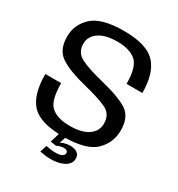

<svg xmlns="http://www.w3.org/2000/svg" viewBox="-194 -804 997 1078"><g transform="rotate(30 304.5 -265.0)"><path d="M297.5 149Q320.5 149 342 144.5Q363.5 140 380.5 131Q397.5 122 407.5 108.5Q417.5 95 417.5 76.5Q417.5 52 400 40.2Q382.5 28.5 355.5 28.5Q334 28.5 315.2 34.5Q296.5 40.5 287.5 49L285.5 69Q294.5 64 306.2 60.5Q318 57 329 57Q341 57 348.5 61.5Q356 66 356 75.5Q356 89.5 341.5 96.8Q327 104 298.5 104Q281 104 265.8 101.5Q250.5 99 239.5 96.5L224.5 141Q241 144.5 260 146.8Q279 149 297.5 149ZM285.5 69 309 0.5H266.5L247.5 63.5ZM295 4.5Q442 4.5 499.5 -51Q557 -106.5 557 -187.5Q557 -273 504 -308.2Q451 -343.5 324.5 -374.5Q233.5 -396.5 182.2 -421.5Q131 -446.5 131 -505Q131 -551.5 173 -580.8Q215 -610 293 -610Q369.5 -610 411.8 -575.8Q454 -541.5 454 -430H556.5Q556.5 -558 499.2 -619.2Q442 -680.5 294 -680.5Q149 -680.5 90.5 -625.8Q32 -571 32 -494Q32 -410 85 -372.5Q138 -335 261.5 -304.5Q354 -282 405 -258Q456 -234 456 -173.5Q456 -124 414.2 -95Q372.5 -66 294.5 -66Q216 -66 175 -100.8Q134 -135.5 134 -250H31.5Q31.5 -115.5 88.2 -55.5Q145 4.5 295 4.5Z"/></g></svg>

Font: Anybody UltraCondensed Thin
Style: Regular
Weight: 400
Version: Version 1.111